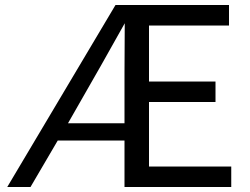

<svg xmlns="http://www.w3.org/2000/svg" viewBox="-20 -748 1000 768"><path d="M905 0H478V-186H211L102 0H9L442 -728H896V-646H576V-422H842V-340H576V-82H905ZM479 -655 384 -486 252 -255H478V-458Q478 -557 479 -655Z"/></svg>

Font: Myanmar Chatu
Style: Regular
Weight: 400
Designer: Danh Hong
Foundry: Google Inc.
Version: Version 2.00 November 20, 2015